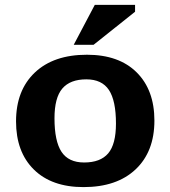

<svg xmlns="http://www.w3.org/2000/svg" viewBox="-20 -752 696 784"><path d="M321 12Q191 12 118.2 -59.8Q45.5 -131.5 45.5 -256.5Q45.5 -383 122.2 -455.8Q199 -528.5 335 -528.5Q465.5 -528.5 538 -456.5Q610.5 -384.5 610.5 -259.5Q610.5 -133 533.8 -60.5Q457 12 321 12ZM323.5 -88.5Q390 -88.5 421.8 -125.8Q453.5 -163 453.5 -247.5Q453.5 -341 424.8 -384.5Q396 -428 332.5 -428Q266.5 -428 234.5 -390.5Q202.5 -353 202.5 -269Q202.5 -175.5 231.2 -132Q260 -88.5 323.5 -88.5ZM281 -569 367 -732H531.5V-704L362 -569Z"/></svg>

Font: Newsreader Caption SemiBold
Style: Regular
Weight: 600
Designer: Hugues Gentile
Foundry: Production Type
Version: Version 1.001